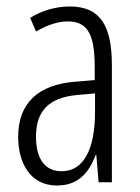

<svg xmlns="http://www.w3.org/2000/svg" viewBox="-20 -562 431 592"><path d="M195 -542C153 -542 110 -530 73 -507L91 -465C129 -487 162 -496 189 -496C248 -496 272 -459 272 -358V-315L211 -310C99 -301 36 -245 36 -140C36 -61 72 10 156 10C222 10 255 -31 275 -84H277L284 0H325V-360C325 -485 288 -542 195 -542ZM217 -269 273 -274V-216C273 -106 240 -34 170 -34C120 -34 91 -70 91 -141C91 -220 131 -261 217 -269Z"/></svg>

Font: Noto Sans Gujarati UI ExtraCondensed Light
Style: Regular
Weight: 300
Width: 2
Designer: Jelle Bosma - Monotype Design Team, Universal Thirst
Foundry: Monotype Imaging Inc.
Version: Version 2.106